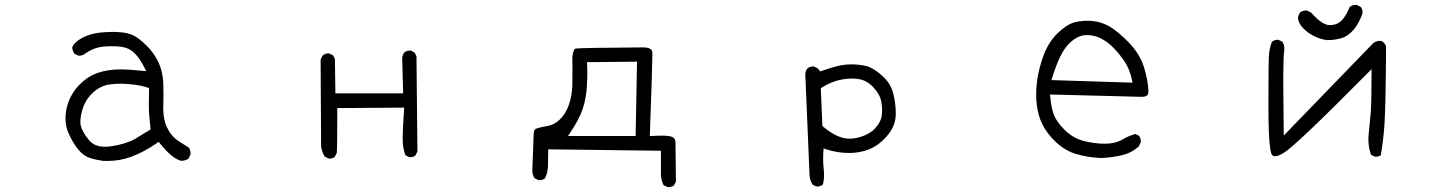

<svg xmlns="http://www.w3.org/2000/svg" viewBox="-20 -653 6040 800"><path d="M418 -41.5Q373 -41.5 350.6 -69.3Q323.7 -102.5 317.4 -126.5Q314.9 -135.3 314.9 -145.5Q314.9 -165.5 322.3 -192.4Q333.5 -234.9 365.2 -265.1Q397.5 -295.9 438 -301.3Q459.5 -304.2 480.2 -304.2Q501 -304.2 515.4 -302.7Q529.8 -301.3 537.8 -300.3Q545.9 -299.3 553.7 -298.1Q561.5 -296.9 568.8 -295.4Q583 -292 601.1 -286.1Q600.1 -243.2 600.1 -218.5Q600.1 -193.8 601.6 -175Q603 -156.2 607.4 -113.8L542 -73.7Q503.9 -52.7 443.4 -43.5Q429.7 -41.5 418 -41.5ZM309.6 -420.9Q324.2 -420.9 334 -429.2Q369.1 -454.1 408.2 -458.5Q427.2 -460.4 445.6 -460.4Q463.9 -460.4 481.4 -458.5Q518.6 -454.1 541 -431.2Q563.5 -408.2 582.5 -370.1L589.4 -356.4L574.2 -357.9Q518.1 -363.8 481.4 -363.8Q445.3 -363.8 412.1 -356.4Q382.8 -349.6 360.8 -337.9Q341.8 -327.6 322.8 -311Q294.4 -286.6 275.9 -252Q257.3 -217.3 253.4 -174.8Q252.9 -167.5 252.9 -160.6Q252.9 -153.8 253.7 -144Q254.4 -134.3 257.6 -121.3Q260.7 -108.4 266.6 -95.7Q283.7 -57.1 306.2 -29.8Q328.1 -3.4 353.8 4.9Q379.4 13.2 408.2 17.1Q418 17.6 427.2 17.6Q481 17.6 527.3 0Q583 -21 634.8 -57.6L641.1 -62L646 -56.2Q696.3 7.3 734.4 17.1Q752.4 17.1 765.1 8.3L773.4 -8.3Q773.9 -12.2 773.9 -15.6Q773.9 -28.8 766.1 -38.6Q746.6 -50.3 732.4 -59.6Q718.3 -68.8 715.3 -71.3Q691.9 -89.4 676 -121.8Q660.2 -154.3 660.2 -201.7Q660.2 -205.6 660.6 -220.2Q661.1 -234.9 661.1 -259.3Q661.1 -283.7 660.4 -301.5Q659.7 -319.3 658.2 -330.6Q656.7 -341.8 654.3 -352.5Q649.4 -374 640.1 -394Q621.1 -433.6 589.8 -463.9Q558.6 -494.1 536.4 -505.1Q514.2 -516.1 481.9 -518.6Q467.3 -520 458.7 -520Q450.2 -520 440.4 -520Q430.7 -520 412.6 -518.6Q335.9 -513.2 295.4 -476.1Q282.7 -463.9 280.8 -454.1Q282.7 -440.4 290 -429.2L306.2 -421.4Q308.1 -420.9 309.6 -420.9Z M1352.5 7.8Q1366.2 7.8 1375 0.5L1383.3 -16.1Q1385.3 -40 1385.3 -194.3V-202.6L1664.1 -204.6Q1657.7 -113.8 1657.7 -75.2Q1657.7 -36.6 1669.4 -5.9L1685.1 1.5Q1687 2 1688.5 2Q1702.1 2 1710.9 -5.4L1719.2 -21.5L1715.3 -418.9L1707.5 -434.1L1691.9 -441.9Q1689.9 -442.4 1688.5 -442.4Q1674.3 -442.4 1665 -434.6Q1657.7 -425.3 1655.8 -412.6L1659.7 -264.2H1377.4L1375.5 -407.2L1367.7 -422.4L1352.1 -430.2Q1350.6 -430.7 1349.1 -430.7Q1335 -430.7 1324.2 -421.4L1315.9 -405.3L1317.9 -43.5Q1321.3 -19.5 1333 -0.5L1349.1 7.3Q1351.1 7.8 1352.5 7.8Z M2346.7 -86.4 2355.5 -99.6Q2392.1 -153.3 2407.2 -197Q2422.4 -240.7 2425.3 -294.4Q2427.2 -327.1 2427.2 -348.9Q2427.2 -370.6 2425.8 -394L2634.3 -396L2628.4 -86.4ZM2365.2 -370.6 2364.7 -297.4Q2362.8 -249.5 2349.6 -214.4Q2336.4 -177.7 2312.3 -154.8Q2288.1 -131.8 2258.3 -127.4Q2232.4 -123.5 2215.8 -117.7Q2212.4 -116.2 2209.5 -113.8Q2203.6 -107.9 2203.6 -92.8L2197.8 62Q2199.7 76.7 2207 89.4L2223.1 97.2Q2225.1 97.7 2226.6 97.7Q2240.7 97.7 2250.5 90.3Q2262.2 67.4 2263.2 38.6Q2264.2 9.8 2264.2 -22.5V-30.8L2733.9 -24.9V64.9Q2733.9 68.4 2733.9 71.8Q2733.9 97.2 2745.1 118.7L2761.7 126.5Q2764.2 127 2766.6 127Q2769 127 2772.9 126Q2781.2 125 2788.1 119.6L2796.4 103.5L2794.4 -61Q2793.5 -72.3 2788.1 -77.6Q2782.7 -83 2773.4 -85Q2758.8 -87.9 2738.8 -87.9Q2718.8 -87.9 2687.5 -85.9Q2698.2 -374.5 2698.2 -425.8Q2698.2 -432.1 2698.2 -435.5Q2697.8 -441.9 2693.4 -446.3Q2685.5 -454.6 2663.1 -455.6Q2394.5 -453.6 2378.4 -450.7Q2373 -449.7 2368.7 -437Q2366.2 -428.2 2364.7 -414.6Q2365.2 -385.7 2365.2 -370.6Z M3518.6 -75.2Q3468.8 -75.2 3409.7 -125.5L3406.7 -127.9L3399.9 -285.6L3403.8 -288.1Q3446.3 -314.5 3488.3 -321.8Q3510.7 -325.7 3529.1 -325.7Q3547.4 -325.7 3561.5 -322.8Q3594.2 -316.4 3620.1 -288.1Q3646.5 -259.8 3652.3 -228.5Q3655.3 -210.9 3655.3 -196.3Q3655.3 -181.6 3653.8 -169.9Q3649.4 -139.6 3615.7 -107.9Q3576.2 -78.6 3524.9 -75.2Q3521.5 -75.2 3518.6 -75.2ZM3413.6 74.7Q3413.6 63.5 3411.6 45.9Q3409.7 28.3 3409.7 9.5Q3409.7 -9.3 3411.6 -34.7L3421.4 -31.2Q3469.2 -15.6 3519 -15.6Q3561.5 -15.6 3599.6 -30.3Q3640.6 -45.9 3675.3 -85.9Q3709.5 -125.5 3711.9 -168Q3712.4 -175.3 3712.4 -183.1Q3712.4 -220.2 3702.6 -260.3Q3691.9 -306.2 3655.3 -337.9Q3618.2 -370.6 3590.8 -377.4Q3561.5 -384.8 3527.3 -384.8Q3497.1 -384.8 3468 -377.4Q3439 -370.1 3397.5 -355.5L3386.2 -369.1L3369.6 -376.5Q3353 -376 3343.3 -366.7Q3336.4 -357.4 3335.4 -344.7L3353 75.7Q3354 99.6 3366.7 117.2L3383.3 124.5Q3398.9 124 3408.7 115.7Q3413.6 96.2 3413.6 74.7Z M4510.7 -506.8Q4539.1 -506.8 4566.4 -493.2Q4595.7 -478.5 4620.8 -452.4Q4646 -426.3 4666.3 -396Q4686.5 -365.7 4696.8 -319.3L4698.7 -308.6L4360.8 -319.3L4364.3 -329.6Q4395 -429.2 4429.2 -465.8Q4463.9 -502.9 4499 -506.3Q4504.9 -506.8 4510.7 -506.8ZM4512.2 -566.4Q4505.9 -566.4 4497.8 -566.2Q4489.7 -565.9 4478 -564.2Q4466.3 -562.5 4455.6 -559.6Q4423.3 -550.3 4384.8 -512.7Q4346.2 -475.1 4324.2 -411.1Q4297.4 -333.5 4297.4 -258.8Q4297.4 -210.4 4309.6 -169.4Q4325.7 -114.7 4373.5 -66.9Q4415 -25.9 4462.4 -11.7Q4513.7 3.4 4569.3 5.4Q4613.3 3.4 4654.3 -6.3Q4693.4 -15.1 4724.6 -42.5L4732.9 -59.1Q4733.4 -61 4733.4 -64.9Q4733.4 -68.8 4731.7 -75Q4730 -81.1 4726.1 -87.4L4710.9 -94.7Q4682.6 -86.9 4656.7 -71.8Q4626.5 -54.2 4583.7 -54.2Q4541 -54.2 4496.6 -65.4Q4451.2 -76.7 4415 -112.8Q4382.3 -145.5 4371.1 -174.8Q4359.9 -204.1 4356 -250.5L4355 -259.3Q4737.8 -249.5 4737.8 -249.5Q4756.3 -249.5 4762.2 -258.8Q4765.1 -263.7 4765.1 -272.5Q4763.2 -321.8 4745.6 -376Q4728 -430.2 4682.6 -476.6Q4636.7 -523.4 4601.6 -543.5Q4560.5 -566.4 4512.2 -566.4Z M5657.2 -601.1Q5657.2 -615.2 5649.9 -624L5633.3 -632.3Q5631.8 -632.8 5629.9 -632.8Q5614.3 -632.8 5603.5 -624Q5591.8 -593.8 5574.7 -572.8Q5555.7 -549.3 5522.9 -548.3Q5522 -548.3 5521.5 -548.3Q5507.3 -548.3 5492.2 -557.1Q5470.2 -569.8 5442.9 -600.6L5426.3 -608.9Q5424.3 -609.4 5422.9 -609.4Q5421.4 -609.4 5418.9 -609.1Q5416.5 -608.9 5413.6 -608.4Q5410.6 -607.9 5407.7 -606.9Q5402.3 -605 5397.5 -601.6Q5390.1 -591.3 5388.2 -579.1Q5390.1 -556.6 5407.7 -537.6Q5426.3 -517.6 5453.1 -503.7Q5480 -489.7 5509.3 -485.8Q5541 -485.8 5569.8 -494.1Q5597.7 -502.4 5620.6 -529.8Q5643.6 -557.6 5656.7 -596.2Q5657.2 -598.6 5657.2 -601.1ZM5711.9 0Q5724.6 0 5733.4 -6.3Q5743.7 -66.9 5748.5 -132.6Q5753.4 -198.2 5755.4 -460.4Q5751 -470.2 5745.6 -475.6Q5738.3 -482.9 5728.5 -482.9Q5717.8 -482.9 5703.1 -474.6L5329.1 -88.4Q5327.1 -235.4 5327.1 -279.8Q5327.1 -324.2 5327.1 -339.4Q5327.6 -421.4 5330.6 -438Q5331.5 -443.8 5331.5 -449.2Q5331.5 -466.3 5323.2 -479L5307.1 -486.8Q5305.7 -487.3 5304.2 -487.3Q5290 -487.3 5279.3 -478.5Q5269 -451.2 5267.1 -419.2Q5265.1 -387.2 5265.1 -213.4Q5265.1 -78.6 5272.9 -31.2Q5275.4 -17.6 5277.3 -12.9Q5279.3 -8.3 5281.7 -5.9Q5293.5 5.9 5329.1 -16.1Q5378.4 -45.4 5680.7 -350.6L5694.8 -364.7V-344.7Q5694.8 -219.2 5690.9 -178.7L5683.1 -96.7Q5681.6 -84 5681.6 -71.8Q5681.6 -37.6 5692.9 -7.8L5708.5 -0.5Q5710.4 0 5711.9 0Z"/></svg>

Font: NaikaiFont
Style: Light
Weight: 300
Version: Version 1.89